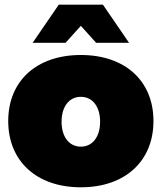

<svg xmlns="http://www.w3.org/2000/svg" viewBox="-20 -789 688 817"><path d="M324 -679 389 -607H529L418 -769H230L119 -607H259ZM324 -555C136 -555 15 -445 15 -274C15 -103 136 8 324 8C512 8 633 -103 633 -274C633 -445 512 -555 324 -555ZM324 -165C274 -165 242 -207 242 -271C242 -335 274 -377 324 -377C374 -377 406 -335 406 -271C406 -207 374 -165 324 -165Z"/></svg>

Font: Montserrat-Arabic Black
Style: Regular
Weight: 900
Designer: Mohamed Gaber
Foundry: Kief Type Foundry
Version: Version 5.008;PS 005.008;hotconv 1.0.88;makeotf.lib2.5.64775